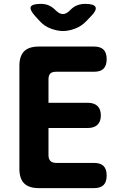

<svg xmlns="http://www.w3.org/2000/svg" viewBox="-20 -970 640 990"><path d="M230 -440H433Q465 -440 482.5 -423.5Q500 -407 500 -375Q500 -343 482.5 -326.5Q465 -310 433 -310H230V-170Q230 -150 240 -140Q250 -130 270 -130H465Q498 -130 514 -114Q530 -98 530 -65Q530 -32 514 -16Q498 0 465 0H180Q129 0 104.5 -24.5Q80 -49 80 -100V-630Q80 -681 104.5 -705.5Q129 -730 180 -730H465Q498 -730 514 -714Q530 -698 530 -665Q530 -632 514 -616Q498 -600 465 -600H270Q248 -600 239 -590.5Q230 -581 230 -560ZM191 -950Q214 -950 232 -942Q250 -934 267 -917L268 -916Q286 -898 303.5 -897.5Q321 -897 339 -915L343 -919Q360 -936 378.5 -943Q397 -950 420 -950Q465 -950 472.5 -933.5Q480 -917 448 -885L424 -860Q399 -834 366 -822Q333 -810 305 -810Q277 -810 243.5 -822Q210 -834 186 -860L163 -885Q132 -919 138.5 -934.5Q145 -950 191 -950Z"/></svg>

Font: Maple Mono NL ExtraBold
Style: Regular
Weight: 800
Monospace: yes
Designer: subframe7536
Version: Version 7.000